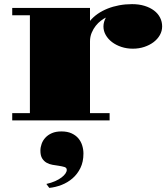

<svg xmlns="http://www.w3.org/2000/svg" viewBox="-20 -582 813 928"><path d="M39.1 -35.2H124.5V-508.3H39.1V-543.5H415V-481Q430.7 -500 452.1 -514.9Q473.6 -529.8 499.8 -540.3Q525.9 -550.8 555.9 -556.4Q585.9 -562 618.2 -562Q651.9 -562 678.7 -553.7Q705.6 -545.4 724.6 -531Q743.7 -516.6 753.7 -496.8Q763.7 -477.1 763.7 -454.1Q763.7 -432.1 752.7 -412.6Q741.7 -393.1 722.4 -378.4Q703.1 -363.8 677.2 -355.2Q651.4 -346.7 622.1 -346.7Q592.8 -346.7 566.9 -355.2Q541 -363.8 521.7 -378.4Q502.4 -393.1 491.2 -412.6Q480 -432.1 480 -454.1Q480 -465.3 483.2 -476.3Q486.3 -487.3 491.7 -497.1Q481.4 -492.2 468 -482.2Q454.6 -472.2 442.9 -457.5Q431.2 -442.9 423.1 -423.6Q415 -404.3 415 -381.8V-35.2H509.8V0H39.1ZM175.3 146Q175.3 129.9 181.2 113.3Q187 96.7 199.5 83.3Q211.9 69.8 231 61.5Q250 53.2 276.9 53.2Q305.7 53.2 325.9 62.5Q346.2 71.8 358.9 86.9Q371.6 102.1 377.4 121.3Q383.3 140.6 383.3 160.2Q383.3 200.2 368.7 230Q354 259.8 330.6 280Q307.1 300.3 277.6 311.8Q248 323.2 218.3 326.2L204.1 307.1Q228 301.8 246.6 293.5Q265.1 285.2 277.6 275.6Q290 266.1 296.4 256.6Q302.7 247.1 302.7 239.3Q302.7 228.5 291.3 225.1Q279.8 221.7 263.7 219.2Q249.5 217.3 233.9 214.6Q218.3 211.9 205.3 204.6Q192.4 197.3 183.8 183.6Q175.3 169.9 175.3 146Z"/></svg>

Font: GravitasOne
Style: Regular
Weight: 400
Designer: Riccardo De Franceschi
Foundry: Sorkin Type Co.
Version: Version 1.001